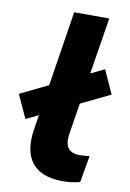

<svg xmlns="http://www.w3.org/2000/svg" viewBox="-129 -789 576 852"><g transform="rotate(10 159.0 -362.5)"><path d="M0 0ZM214 11Q118 11 76 -41.5Q34 -94 50 -195L135 -736H293L207 -197Q196 -116 268 -116Q278 -116 289.5 -117Q301 -118 313 -119L292 1Q257 11 214 11ZM4 -232 -44 -337 314 -511 362 -405Z"/></g></svg>

Font: Winston
Style: Bold Italic
Weight: 700
Italic angle: -9°
Designer: Original fonts by Vernon Adams / Changes by Cristiano Sobral
Foundry: Original fonts by Vernon Adams / Changes by Cristiano Sobral
Version: Version 2.503;July 17, 2020;FontCreator 13.0.0.2655 64-bit